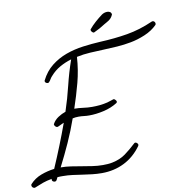

<svg xmlns="http://www.w3.org/2000/svg" viewBox="-106 -1020 1110 1160"><g transform="rotate(-10 449.5 -439.5)"><path d="M904.3 -804.7Q904.3 -798.8 901.4 -795.9Q870.1 -764.6 824.7 -745.6Q779.3 -726.6 736.3 -718.8Q694.3 -710.9 652.3 -708Q610.4 -705.1 568.4 -703.6Q526.4 -702.1 484.4 -699.7Q442.4 -697.3 401.4 -688.5Q396.5 -609.4 376.5 -533.2Q356.4 -457 331.1 -382.8Q358.4 -382.8 385.3 -378.9Q412.1 -375 439.5 -375Q463.9 -375 487.8 -377.4Q511.7 -379.9 535.2 -385.7Q538.1 -386.7 544.4 -388.7Q550.8 -390.6 557.1 -392.6Q563.5 -394.5 568.8 -396.5Q574.2 -398.4 575.2 -398.4Q580.1 -398.4 585.9 -391.6Q591.8 -384.8 591.8 -380.9Q591.8 -375 586.9 -372.1Q549.8 -348.6 502.9 -337.9Q456.1 -327.1 413.1 -327.1Q396.5 -327.1 380.9 -329.1Q365.2 -331.1 348.6 -331.1Q328.1 -331.1 311.5 -327.1Q286.1 -254.9 254.9 -185.5Q223.6 -116.2 188.5 -47.9Q220.7 -47.9 252.4 -43Q284.2 -38.1 315.4 -32.7Q346.7 -27.3 378.4 -22.5Q410.2 -17.6 442.4 -17.6Q457 -17.6 471.7 -18.6Q486.3 -19.5 501 -22.5Q548.8 -32.2 582.5 -56.6Q616.2 -81.1 650.4 -113.3Q654.3 -117.2 658.2 -117.2Q664.1 -117.2 669.4 -111.8Q674.8 -106.4 674.8 -101.6Q674.8 -98.6 672.9 -94.7Q628.9 -33.2 566.4 -2Q503.9 29.3 428.7 29.3Q398.4 29.3 369.1 25.9Q339.8 22.5 310.5 18.1Q281.2 13.7 252 9.8Q222.7 5.9 192.4 5.9Q184.6 5.9 175.8 5.9Q167 5.9 159.2 6.8Q156.2 12.7 151.9 21.5Q147.5 30.3 139.6 30.3Q132.8 30.3 127.4 26.4Q122.1 22.5 122.1 15.6Q122.1 12.7 124 10.7Q107.4 13.7 93.8 17.1Q80.1 20.5 67.9 24.9Q55.7 29.3 43 34.7Q30.3 40 14.6 45.9H11.7Q4.9 45.9 0 40.5Q-4.9 35.2 -4.9 28.3Q-4.9 23.4 -2 20.5Q26.4 -10.7 66.9 -25.9Q107.4 -41 148.4 -45.9Q176.8 -111.3 203.1 -177.2Q229.5 -243.2 253.9 -310.5Q252 -309.6 245.1 -306.6Q238.3 -303.7 231.4 -300.3Q224.6 -296.9 218.8 -294.4Q212.9 -292 211.9 -292Q205.1 -292 199.2 -298.3Q193.4 -304.7 193.4 -310.5V-312.5Q193.4 -313.5 194.3 -313.5Q206.1 -335.9 229 -351.1Q252 -366.2 275.4 -374Q300.8 -450.2 319.3 -527.3Q337.9 -604.5 364.3 -679.7Q327.1 -668.9 293.5 -649.9Q259.8 -630.9 234.4 -601.6Q226.6 -593.8 221.7 -585Q216.8 -576.2 210 -568.4Q207 -563.5 200.2 -563.5Q195.3 -563.5 189.5 -567.4Q183.6 -571.3 183.6 -578.1Q183.6 -581.1 184.6 -582Q210.9 -634.8 252.4 -667.5Q293.9 -700.2 343.8 -718.3Q393.6 -736.3 448.7 -743.7Q503.9 -751 556.6 -753.9Q644.5 -757.8 723.6 -771Q802.7 -784.2 883.8 -820.3Q885.7 -821.3 888.7 -821.3Q895.5 -821.3 899.9 -815.9Q904.3 -810.5 904.3 -804.7ZM654.3 -904.3Q645.5 -882.8 627.9 -871.1Q621.1 -866.2 614.3 -862.8Q607.4 -859.4 599.6 -854.5Q567.4 -833 528.3 -815.4Q522.5 -815.4 516.6 -821.8Q510.7 -828.1 510.7 -834Q510.7 -835 511.2 -835.9Q511.7 -836.9 511.7 -837.9Q529.3 -859.4 550.8 -878.4Q572.3 -897.5 594.7 -914.1Q610.4 -924.8 628.9 -924.8Q638.7 -924.8 646 -919.9Q653.3 -915 654.3 -904.3Z"/></g></svg>

Font: Calligraffitti
Style: Regular
Weight: 400
Designer: Dathan Boardman
Foundry: Open Window
Version: Version 1.002